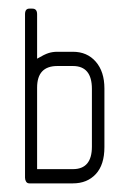

<svg xmlns="http://www.w3.org/2000/svg" viewBox="-20 -425 302 445"><path d="M149 0H48Q43 0 40.5 -4Q38 -8 38 -13V-392Q38 -405 48 -405H55Q66 -405 66 -392V-289Q83 -299 92.5 -302Q102 -305 113 -305H149Q182 -305 202 -282Q222 -259 222 -220V-84Q222 -43 202 -21.5Q182 0 149 0ZM193 -219Q193 -272 149 -272H113Q66 -272 66 -222V-33H149Q193 -33 193 -85Z"/></svg>

Font: Chathura
Style: Regular
Weight: 300
Designer: Appaji Ambarisha Darbha
Foundry: Aditya Fonts
Version: Version 1.00 2015